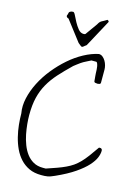

<svg xmlns="http://www.w3.org/2000/svg" viewBox="-166 -1265 975 1353"><g transform="rotate(15 321.5 -588.0)"><path d="M27.3 -382.8Q17.6 -435.5 30.8 -493.7Q43.9 -551.8 73.2 -609.4Q102.5 -667 145.5 -720.2Q188.5 -773.4 237.8 -816.4Q287.1 -859.4 341.3 -888.7Q395.5 -918 447.3 -928.7Q462.9 -928.7 475.1 -918.9Q487.3 -909.2 496.1 -894.5Q504.9 -879.9 509.3 -863.3Q513.7 -846.7 513.7 -833V-738.3Q513.7 -728.5 505.9 -726.1Q498 -723.6 492.2 -723.6Q485.4 -723.6 475.6 -725.6Q465.8 -727.5 465.8 -738.3Q465.8 -742.2 464.8 -751Q463.9 -759.8 462.9 -770.5Q461.9 -781.2 461.4 -791Q460.9 -800.8 460.9 -803.7Q460.9 -805.7 460.4 -816.9Q460 -828.1 458 -839.8Q456.1 -851.6 452.1 -861.3Q448.2 -871.1 442.4 -871.1H408.2Q408.2 -871.1 399.4 -866.7Q390.6 -862.3 378.9 -856.4Q367.2 -850.6 355.5 -844.2Q343.8 -837.9 337.9 -833Q335 -831.1 328.6 -826.2Q322.3 -821.3 315.4 -816.4Q308.6 -811.5 302.7 -806.6Q296.9 -801.8 293.9 -799.8Q241.2 -749 202.1 -705.6Q163.1 -662.1 136.7 -615.2Q110.4 -568.4 97.2 -514.2Q84 -460 84 -385.7Q84 -356.4 87.4 -320.8Q90.8 -285.2 98.1 -248Q105.5 -210.9 119.1 -175.3Q132.8 -139.6 153.3 -112.3Q173.8 -85 203.1 -68.4Q232.4 -51.8 272.5 -51.8H293.9Q337.9 -66.4 371.6 -78.6Q405.3 -90.8 432.1 -103.5Q459 -116.2 481 -131.3Q502.9 -146.5 523.9 -168Q544.9 -189.5 567.4 -219.7Q589.8 -250 618.2 -291Q619.1 -291 621.1 -291.5Q623 -292 625 -292Q642.6 -292 642.6 -274.4Q642.6 -252 631.3 -224.1Q620.1 -196.3 590.3 -163.1Q560.5 -129.9 507.3 -93.3Q454.1 -56.6 371.1 -19.5Q355.5 -12.7 343.8 -8.3Q332 -3.9 321.3 -2Q310.5 0 299.3 0.5Q288.1 1 274.4 1Q223.6 1 186 -16.6Q148.4 -34.2 121.1 -64Q93.8 -93.8 75.7 -132.3Q57.6 -170.9 46.9 -214.4Q36.1 -257.8 31.7 -301.3Q27.3 -344.7 27.3 -382.8ZM305.7 -1037.1Q310.5 -1037.1 314.9 -1038.1Q319.3 -1039.1 322.3 -1044.9L380.9 -1127Q387.7 -1139.6 393.1 -1145.5Q398.4 -1151.4 405.3 -1155.3Q412.1 -1159.2 420.9 -1163.6Q429.7 -1168 443.4 -1176.8Q445.3 -1176.8 449.2 -1173.8Q453.1 -1170.9 454.1 -1168.9V-1166V-1163.1L348.6 -967.8Q348.6 -966.8 345.2 -964.4Q341.8 -961.9 337.4 -959Q333 -956.1 329.1 -952.1Q325.2 -948.2 322.3 -947.3H319.3H313.5Q311.5 -948.2 307.6 -951.7Q303.7 -955.1 299.8 -958Q295.9 -960.9 292.5 -963.9Q289.1 -966.8 288.1 -967.8L175.8 -1114.3Q165 -1117.2 161.6 -1122.6Q158.2 -1127.9 159.2 -1132.3Q160.2 -1136.7 162.1 -1140.1Q164.1 -1143.6 164.1 -1144.5Q164.1 -1157.2 172.9 -1163.1Q181.6 -1168.9 195.3 -1168.9Q203.1 -1168.9 212.9 -1148.4Q222.7 -1127.9 235.8 -1103.5Q249 -1079.1 266.1 -1058.1Q283.2 -1037.1 305.7 -1037.1Z"/></g></svg>

Font: Cedarville Cursive
Style: Regular
Weight: 400
Designer: Kimberly Geswein
Foundry: Kimberly Geswein
Version: Version 1.001 2010